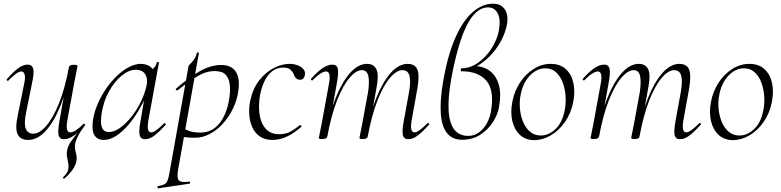

<svg xmlns="http://www.w3.org/2000/svg" viewBox="-20 -745 4233 1040"><path d="M133 13Q90 13 75.5 -18Q61 -49 76 -119L112 -297Q118 -328 113 -343Q108 -358 95 -358Q84 -358 66 -345Q48 -332 26 -309Q22 -305 18 -309Q14 -313 18 -317Q51 -355 78 -375Q105 -395 130 -395Q153 -395 159.5 -373.5Q166 -352 154 -297L122 -138Q109 -78 119 -49.5Q129 -21 161 -21Q194 -21 230.5 -63Q267 -105 299.5 -185.5Q332 -266 353 -380L364 -379Q344 -263 308.5 -174.5Q273 -86 228 -36.5Q183 13 133 13ZM329 222Q327 224 323 221Q319 218 322 215Q336 201 342 191.5Q348 182 350 172Q353 155 349.5 138.5Q346 122 343 104.5Q340 87 344 67Q348 48 358.5 31Q369 14 386.5 -8.5Q404 -31 427 -65L412 -36Q388 -14 367 -2.5Q346 9 326 9Q303 9 297.5 -12.5Q292 -34 302 -89L353 -380Q355 -394 379 -394Q392 -394 396 -392.5Q400 -391 400 -388Q400 -385 395 -361.5Q390 -338 385 -312L344 -89Q334 -28 361 -28Q387 -28 432 -74Q434 -76 438.5 -73Q443 -70 441 -67Q415 -33 402.5 -8Q390 17 387 34Q383 56 390.5 81Q398 106 394 127Q393 135 387.5 149Q382 163 368 181.5Q354 200 329 222Z M541 13Q509 13 492.5 -11Q476 -35 483 -91Q491 -146 517.5 -200.5Q544 -255 581.5 -300Q619 -345 661.5 -372Q704 -399 743 -399Q761 -399 778 -392.5Q795 -386 807 -371Q819 -356 821 -332L783 -357Q794 -359 810 -373.5Q826 -388 829 -407Q831 -410 836.5 -409Q842 -408 841 -406L783 -89Q773 -28 799 -28Q811 -28 829 -41.5Q847 -55 869 -77Q872 -80 876 -76Q880 -72 877 -69Q844 -32 817.5 -11.5Q791 9 765 9Q742 9 736.5 -12.5Q731 -34 741 -89L765 -229L781 -246Q750 -172 709.5 -113Q669 -54 625.5 -20.5Q582 13 541 13ZM570 -30Q599 -30 630.5 -52.5Q662 -75 691.5 -112Q721 -149 743 -194Q765 -239 774 -283Q782 -318 766.5 -343Q751 -368 712 -367Q676 -366 637.5 -334Q599 -302 569.5 -248.5Q540 -195 530 -127Q523 -80 532 -55Q541 -30 570 -30Z M838 275Q834 276 833 270Q832 264 836 263Q859 259 870.5 253Q882 247 888 231.5Q894 216 899 185L1001 -386Q1001 -389 1007 -395Q1013 -401 1021 -410Q1029 -419 1036 -431Q1043 -443 1046 -458Q1047 -462 1052.5 -461Q1058 -460 1057 -456L944 178Q937 219 949 232Q961 245 1004 239Q1008 237 1009.5 243Q1011 249 1006 250ZM1038 1Q998 1 981 -2Q964 -5 950 -8L960 -58Q979 -45 1003.5 -36Q1028 -27 1064 -27Q1111 -27 1143.5 -52Q1176 -77 1196 -121Q1216 -165 1223 -220Q1228 -255 1224.5 -287Q1221 -319 1203 -339.5Q1185 -360 1143 -360Q1096 -360 1049.5 -332Q1003 -304 941 -255Q938 -254 934 -258.5Q930 -263 933 -264Q992 -317 1055 -355Q1118 -393 1178 -393Q1233 -393 1257 -357Q1281 -321 1271 -253Q1264 -202 1241.5 -156Q1219 -110 1186.5 -74.5Q1154 -39 1115.5 -19Q1077 1 1038 1Z M1456 13Q1414 13 1386.5 -6.5Q1359 -26 1345.5 -58Q1332 -90 1330 -128Q1328 -166 1336 -202Q1350 -266 1384 -309.5Q1418 -353 1462 -376Q1506 -399 1548 -399Q1572 -399 1592 -391.5Q1612 -384 1623 -371Q1634 -358 1632 -342Q1631 -331 1624.5 -322Q1618 -313 1604 -313Q1593 -313 1584.5 -320.5Q1576 -328 1571 -342Q1568 -353 1555 -366Q1542 -379 1515 -379Q1479 -379 1453.5 -358.5Q1428 -338 1412.5 -305Q1397 -272 1389 -232Q1379 -177 1385.5 -128Q1392 -79 1418.5 -48.5Q1445 -18 1493 -18Q1530 -18 1556 -33.5Q1582 -49 1604 -67Q1607 -69 1611 -65Q1615 -61 1612 -58Q1570 -21 1531.5 -4Q1493 13 1456 13Z M2191 9Q2168 9 2162.5 -12.5Q2157 -34 2167 -89L2196 -248Q2206 -307 2197.5 -336Q2189 -365 2160 -365Q2128 -365 2092 -323Q2056 -281 2024.5 -200.5Q1993 -120 1972 -6L1962 -7Q1982 -123 2017 -211.5Q2052 -300 2096 -349.5Q2140 -399 2188 -399Q2228 -399 2240.5 -368.5Q2253 -338 2241 -267L2209 -89Q2204 -58 2208.5 -43Q2213 -28 2225 -28Q2237 -28 2255 -41.5Q2273 -55 2295 -77Q2299 -81 2303 -77Q2307 -73 2303 -69Q2270 -32 2243.5 -11.5Q2217 9 2191 9ZM1727 8Q1714 8 1710.5 6.5Q1707 5 1707 2Q1707 -1 1712 -23.5Q1717 -46 1721 -68L1763 -297Q1773 -358 1746 -358Q1734 -358 1715 -346Q1696 -334 1674 -311Q1671 -307 1666.5 -311.5Q1662 -316 1666 -319Q1699 -357 1727.5 -376Q1756 -395 1781 -395Q1804 -395 1809.5 -373.5Q1815 -352 1805 -297L1753 -6Q1750 8 1727 8ZM1947 8Q1934 8 1930.5 6.5Q1927 5 1927 2Q1927 -1 1932.5 -26.5Q1938 -52 1942 -74L1974 -248Q1982 -307 1974.5 -336Q1967 -365 1940 -365Q1909 -365 1873 -323Q1837 -281 1805.5 -200.5Q1774 -120 1753 -6L1742 -7Q1762 -123 1797 -211.5Q1832 -300 1876 -349.5Q1920 -399 1968 -399Q2006 -399 2019.5 -368.5Q2033 -338 2019 -267L1972 -6Q1970 8 1947 8Z M2514 -365 2549 -387Q2598 -387 2632.5 -361.5Q2667 -336 2681.5 -287Q2696 -238 2683 -165Q2676 -124 2649.5 -83Q2623 -42 2581 -15Q2539 12 2483 12Q2430 12 2401 -24.5Q2372 -61 2367.5 -131.5Q2363 -202 2380 -302Q2405 -447 2446.5 -540.5Q2488 -634 2540.5 -679.5Q2593 -725 2651 -725Q2694 -725 2714.5 -694Q2735 -663 2726 -612Q2717 -567 2695.5 -526.5Q2674 -486 2644.5 -453Q2615 -420 2581 -397.5Q2547 -375 2514 -365ZM2517 -9Q2548 -9 2573.5 -27Q2599 -45 2616 -75Q2633 -105 2639 -140Q2659 -257 2614.5 -308Q2570 -359 2480 -359Q2475 -359 2476 -367Q2477 -375 2479 -375Q2526 -375 2568.5 -404.5Q2611 -434 2641.5 -481Q2672 -528 2682 -578Q2693 -640 2676 -672.5Q2659 -705 2624 -705Q2579 -705 2542 -660Q2505 -615 2476 -528.5Q2447 -442 2424 -317Q2406 -215 2410 -146.5Q2414 -78 2440.5 -43.5Q2467 -9 2517 -9Z M2874 14Q2828 14 2797.5 -13.5Q2767 -41 2755.5 -88Q2744 -135 2755 -193Q2766 -251 2796.5 -297.5Q2827 -344 2870.5 -371.5Q2914 -399 2963 -399Q3014 -399 3045 -370.5Q3076 -342 3086 -295Q3096 -248 3085 -193Q3073 -131 3040 -84Q3007 -37 2963 -11.5Q2919 14 2874 14ZM2909 -11Q2953 -11 2990 -47Q3027 -83 3039 -149Q3046 -184 3043.5 -223Q3041 -262 3028.5 -296.5Q3016 -331 2992.5 -353Q2969 -375 2934 -375Q2889 -375 2851.5 -337Q2814 -299 2801 -236Q2793 -199 2796 -160Q2799 -121 2812.5 -87Q2826 -53 2850.5 -32Q2875 -11 2909 -11Z M3663 9Q3640 9 3634.5 -12.5Q3629 -34 3639 -89L3668 -248Q3678 -307 3669.5 -336Q3661 -365 3632 -365Q3600 -365 3564 -323Q3528 -281 3496.5 -200.5Q3465 -120 3444 -6L3434 -7Q3454 -123 3489 -211.5Q3524 -300 3568 -349.5Q3612 -399 3660 -399Q3700 -399 3712.5 -368.5Q3725 -338 3713 -267L3681 -89Q3676 -58 3680.5 -43Q3685 -28 3697 -28Q3709 -28 3727 -41.5Q3745 -55 3767 -77Q3771 -81 3775 -77Q3779 -73 3775 -69Q3742 -32 3715.5 -11.5Q3689 9 3663 9ZM3199 8Q3186 8 3182.5 6.5Q3179 5 3179 2Q3179 -1 3184 -23.5Q3189 -46 3193 -68L3235 -297Q3245 -358 3218 -358Q3206 -358 3187 -346Q3168 -334 3146 -311Q3143 -307 3138.5 -311.5Q3134 -316 3138 -319Q3171 -357 3199.5 -376Q3228 -395 3253 -395Q3276 -395 3281.5 -373.5Q3287 -352 3277 -297L3225 -6Q3222 8 3199 8ZM3419 8Q3406 8 3402.5 6.5Q3399 5 3399 2Q3399 -1 3404.5 -26.5Q3410 -52 3414 -74L3446 -248Q3454 -307 3446.5 -336Q3439 -365 3412 -365Q3381 -365 3345 -323Q3309 -281 3277.5 -200.5Q3246 -120 3225 -6L3214 -7Q3234 -123 3269 -211.5Q3304 -300 3348 -349.5Q3392 -399 3440 -399Q3478 -399 3491.5 -368.5Q3505 -338 3491 -267L3444 -6Q3442 8 3419 8Z M3950 14Q3904 14 3873.5 -13.5Q3843 -41 3831.5 -88Q3820 -135 3831 -193Q3842 -251 3872.5 -297.5Q3903 -344 3946.5 -371.5Q3990 -399 4039 -399Q4090 -399 4121 -370.5Q4152 -342 4162 -295Q4172 -248 4161 -193Q4149 -131 4116 -84Q4083 -37 4039 -11.5Q3995 14 3950 14ZM3985 -11Q4029 -11 4066 -47Q4103 -83 4115 -149Q4122 -184 4119.5 -223Q4117 -262 4104.5 -296.5Q4092 -331 4068.5 -353Q4045 -375 4010 -375Q3965 -375 3927.5 -337Q3890 -299 3877 -236Q3869 -199 3872 -160Q3875 -121 3888.5 -87Q3902 -53 3926.5 -32Q3951 -11 3985 -11Z"/></svg>

Font: Cormorant Infant Light
Style: Italic
Weight: 300
Italic angle: -10°
Designer: Christian Thalmann (Catharsis Fonts)
Foundry: Catharsis Fonts
Version: Version 4.001